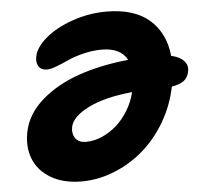

<svg xmlns="http://www.w3.org/2000/svg" viewBox="-52 -765 884 840"><g transform="rotate(-5 390.0 -345.5)"><path d="M273.9 20Q193.8 20 138.9 -12.5Q84 -44.9 63 -98.4Q42 -151.9 55.2 -216.8Q70.8 -294.4 138.4 -353.5Q206.1 -412.6 303.5 -446.3Q400.9 -480 522 -492.2Q493.2 -546.9 410.2 -546.9Q370.1 -546.9 329.1 -536.6Q288.1 -526.4 261.2 -513.9Q234.4 -501.5 207.5 -491.2Q180.7 -481 165 -481Q139.6 -481 128.4 -498.3Q117.2 -515.6 123 -543Q131.3 -582.5 176.8 -621.1Q222.2 -659.7 294.9 -685.3Q367.7 -710.9 444.8 -710.9Q566.9 -710.9 633.8 -652.6Q700.7 -594.2 710.9 -493.2Q748.5 -484.9 766.4 -465.3Q784.2 -445.8 778.8 -418.9Q774.4 -394 756.8 -379.6Q739.3 -365.2 702.1 -358.9Q685.5 -275.9 643.1 -204.6Q600.6 -133.3 543.2 -84.5Q485.8 -35.6 415.8 -7.8Q345.7 20 273.9 20ZM252 -220.2Q246.6 -192.4 260.7 -171.6Q274.9 -150.9 308.1 -150.9Q340.8 -150.9 375.2 -165.3Q409.7 -179.7 439.5 -205.1Q469.2 -230.5 492.7 -268.3Q516.1 -306.2 526.9 -350.1Q405.8 -338.4 333.3 -302Q260.7 -265.6 252 -220.2Z"/></g></svg>

Font: Shantell Sans Irregular
Style: Italic
Weight: 800
Italic angle: -11.31°
Designer: Stephen Nixon, Anya Danilova, Shantell Martin
Foundry: Arrow Type
Version: Version 1.006;[9816181b4]